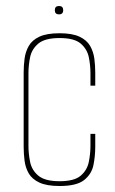

<svg xmlns="http://www.w3.org/2000/svg" viewBox="-20 -614 385 641"><path d="M179 7Q136 7 111.5 -4.5Q87 -16 76 -35Q65 -54 62 -77.5Q59 -101 59 -124V-372Q59 -395 62 -418Q65 -441 76 -460.5Q87 -480 111.5 -491.5Q136 -503 179 -503Q221 -503 245.5 -491.5Q270 -480 281 -460.5Q292 -441 295 -418Q298 -395 298 -372V-328H282V-369Q282 -396 276.5 -423Q271 -450 249.5 -468.5Q228 -487 179 -487Q130 -487 108 -468.5Q86 -450 80.5 -423Q75 -396 75 -369V-127Q75 -101 80.5 -73.5Q86 -46 108 -27.5Q130 -9 179 -9Q228 -9 249.5 -27.5Q271 -46 276.5 -73.5Q282 -101 282 -127V-167H298V-124Q298 -93 292 -63Q286 -33 261 -13Q236 7 179 7ZM177 -566Q163 -566 163 -580Q163 -594 177 -594Q191 -594 191 -580Q191 -566 177 -566Z"/></svg>

Font: Alumni Sans Pinstripe
Style: Regular
Weight: 400
Designer: Robert E. Leuschke
Foundry: Robert E. Leuschke
Version: Version 1.010; ttfautohint (v1.8.4.7-5d5b)